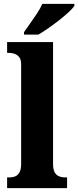

<svg xmlns="http://www.w3.org/2000/svg" viewBox="-20 -979 407 999"><path d="M17 0V-56H28Q47 -56 60.5 -62Q74 -68 82 -83.5Q90 -99 90 -127V-645Q90 -671 78.5 -683.5Q67 -696 52.5 -700Q38 -704 28 -704H17V-760H256V-127Q256 -99 264 -83.5Q272 -68 286.5 -62Q301 -56 318 -56H329V0ZM105 -812Q119 -832 137.5 -858Q156 -884 173.5 -910.5Q191 -937 200 -959H367V-949Q359 -936 337.5 -916Q316 -896 288.5 -874.5Q261 -853 232.5 -833Q204 -813 180 -799H105Z"/></svg>

Font: Noto Serif Khmer SemiCondensed ExtraBold
Style: Regular
Weight: 800
Width: 4
Designer: Danh Hong and the Monotype Design Team
Foundry: Monotype Imaging Inc.
Version: Version 2.004